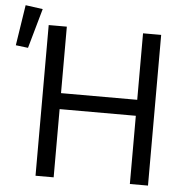

<svg xmlns="http://www.w3.org/2000/svg" viewBox="-78 -833 865 886"><g transform="rotate(5 354.5 -390.0)"><path d="M0 0ZM556 -316H203V0H119V-698H203V-390H556V-698H640V0H556ZM33 -585 -24 -592 5 -780 85 -769Z"/></g></svg>

Font: Aneliza
Style: Regular
Weight: 400
Designer: Mike Abbink, Paul van der Laan, Pieter van Rosmalen
Foundry: Bold Monday
Version: Version 3.001;September 8, 2019;FontCreator 11.5.0.2425 64-b